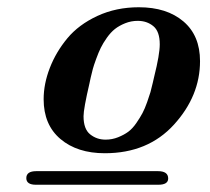

<svg xmlns="http://www.w3.org/2000/svg" viewBox="-20 -782 572 524"><path d="M51.8 -295.9Q51.8 -314.9 79.1 -314.9H411.1Q439 -314.9 439 -294.9Q439 -277.8 412.1 -277.8H78.1Q51.8 -277.8 51.8 -295.9ZM99.1 -511.2Q99.1 -553.2 116 -596.7Q132.8 -640.1 163.8 -677.5Q194.8 -714.8 245.8 -738.5Q296.9 -762.2 358.9 -762.2Q435.1 -762.2 480.5 -723.6Q525.9 -685.1 525.9 -615.2Q525.9 -520 454.8 -441.9Q383.8 -363.8 266.1 -363.8Q190.9 -363.8 145 -402.6Q99.1 -441.4 99.1 -511.2ZM208 -464.8Q208 -429.7 226.1 -415.3Q244.1 -400.9 268.1 -400.9Q286.1 -400.9 302.5 -407.5Q318.8 -414.1 330.3 -422.6Q341.8 -431.2 352.3 -446.5Q362.8 -461.9 368.9 -473.4Q375 -484.9 381.6 -503.4Q388.2 -522 390.6 -530.5Q393.1 -539.1 397 -556.2L400.9 -573.2Q416 -633.3 416 -661.1Q416 -696.3 398.4 -710.7Q380.9 -725.1 356 -725.1Q337.9 -725.1 321.5 -718.5Q305.2 -711.9 293.7 -702.9Q282.2 -693.8 271.7 -679Q261.2 -664.1 255.1 -651.6Q249 -639.2 242.4 -621.1Q235.8 -603 233.4 -594Q231 -585 227.5 -570.1Q224.1 -555.2 224.1 -554.2Q208 -484.9 208 -464.8Z"/></svg>

Font: CMU Serif
Style: BoldItalic
Weight: 700
Italic angle: -14.04°
Version: Version 0.7.0